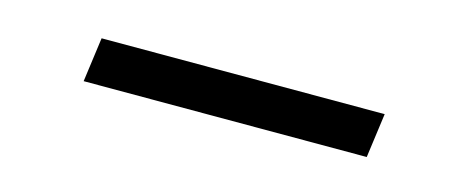

<svg xmlns="http://www.w3.org/2000/svg" viewBox="-23 -443 588 246"><g transform="rotate(15 271.0 -319.5)"><path d="M469 -349 461 -290H85.5L93.5 -349Z"/></g></svg>

Font: Merriweather 24pt Light
Style: Italic
Weight: 300
Italic angle: -7.8°
Version: Version 2.101